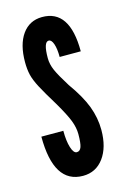

<svg xmlns="http://www.w3.org/2000/svg" viewBox="-93 -603 441 659"><g transform="rotate(-15 127.5 -273.5)"><path d="M119.5 8Q165.5 8 193 -29.2Q220.5 -66.5 220.5 -128.5Q220.5 -171 204.8 -212.8Q189 -254.5 152 -306Q126 -347.5 116.2 -369.8Q106.5 -392 106.5 -413.5Q106.5 -471 125 -471Q135 -471 141 -453.5Q147 -436 147 -407H222Q222 -556 123 -555Q78.5 -554.5 53 -518.8Q27.5 -483 27.5 -420.5Q27.5 -395 32.2 -375Q37 -355 51.2 -328Q65.5 -301 94 -254.5Q121 -208.5 130.8 -183Q140.5 -157.5 140.5 -135Q140.5 -103 135.8 -89.5Q131 -76 119.5 -76Q108 -76 100.8 -99.2Q93.5 -122.5 93.5 -159H15.5Q15.5 8 119.5 8Z"/></g></svg>

Font: League Gothic SemiCondensed
Style: Regular
Weight: 400
Width: 4
Designer: The League of Moveable Type
Version: Version 1.600; ttfautohint (v1.8.3)